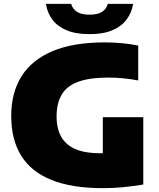

<svg xmlns="http://www.w3.org/2000/svg" viewBox="-20 -971 830 1001"><path d="M517.5 10Q355.5 10 249.2 -32.5Q143 -75 90.8 -158.8Q38.5 -242.5 38.5 -367Q38.5 -487.5 92.2 -573.2Q146 -659 254.2 -704.5Q362.5 -750 526.5 -750Q569 -750 614 -746Q659 -742 700.5 -733.5V-551.5Q665 -558.5 625.8 -562.5Q586.5 -566.5 545.5 -566.5Q446.5 -566.5 387.2 -544.5Q328 -522.5 301.5 -477.2Q275 -432 275 -363.5Q275 -301 299 -258.2Q323 -215.5 373 -193.8Q423 -172 501.5 -172Q532 -172 566 -174.5Q600 -177 627.5 -181L516 -86V-360H727V-9Q675.5 -0.5 622.8 4.8Q570 10 517.5 10ZM446.5 -793Q374.5 -793 326.5 -813.5Q278.5 -834 252.2 -869.8Q226 -905.5 219.5 -951H351Q358 -925 380.8 -909.8Q403.5 -894.5 446.5 -894.5Q490 -894.5 512.8 -909.8Q535.5 -925 542 -951H674Q667 -905.5 640.5 -869.8Q614 -834 566.2 -813.5Q518.5 -793 446.5 -793Z"/></svg>

Font: Encode Sans SC SemiExpanded Black
Style: Regular
Weight: 900
Width: 6
Designer: Multiple Designers
Foundry: Impallari Type
Version: Version 3.002